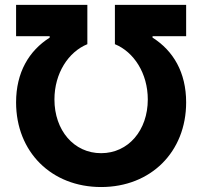

<svg xmlns="http://www.w3.org/2000/svg" viewBox="-20 -747 818 777"><path d="M45.1 -332.7C45.1 -132.1 188.2 9.9 389.2 9.9C590.2 9.9 733.3 -132.1 733.3 -332.7C733.3 -454.2 681.1 -541.9 597.3 -594.8V-600.5H733.3V-727.3H445V-568.2C521.7 -536.9 578.1 -450.3 578.1 -344.5C578.1 -219.8 499.6 -127.1 389.2 -127.1C278.8 -127.1 200.3 -219.8 200.3 -344.5C200.3 -450.3 256.7 -536.9 333.5 -568.2V-727.3H45.1V-600.5H181.1V-594.8C97.3 -541.5 45.1 -454.2 45.1 -332.7Z"/></svg>

Font: Magic Ui Pro
Style: Bold
Weight: 700
Designer: Stefan Endress, Andreas Faust
Version: Version 1.000;FEAKit 1.0